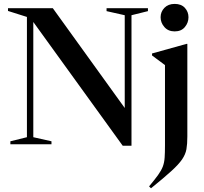

<svg xmlns="http://www.w3.org/2000/svg" viewBox="-20 -758 1072 1009"><path d="M121.5 -37V-669L22 -700.5V-715H257.5L635.5 -190.5V-678L540 -699.5V-715H757.5V-699.5L671 -678V8H625L155 -642.5V-37L250.5 -15.5V0H34.5V-15.5ZM898 -593Q864 -593 844 -615.8Q824 -638.5 824 -667.5Q824 -696 844 -716.8Q864 -737.5 898 -737.5Q932.5 -737.5 951.5 -716.8Q970.5 -696 970.5 -667.5Q970.5 -638.5 951.5 -615.8Q932.5 -593 898 -593ZM847 -416Q839 -422.5 820.2 -436Q801.5 -449.5 779 -466.5V-477L960.5 -527.5H964.5V-41Q964.5 -1.5 959.8 25.8Q955 53 937 79.5Q919 106 880.2 141.2Q841.5 176.5 773.5 231.5L763.5 221.5Q793.5 185.5 810.8 161.5Q828 137.5 835.8 116.8Q843.5 96 845.2 70.5Q847 45 847 5.5Z"/></svg>

Font: Newsreader 72pt Medium
Style: Regular
Weight: 500
Designer: Hugues Gentile
Foundry: Production Type
Version: Version 1.003; ttfautohint (v1.8.3)